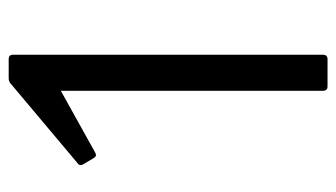

<svg xmlns="http://www.w3.org/2000/svg" viewBox="-186 -588 774 442"><g transform="rotate(-90 201.0 -367.0)"><path d="M223 0Q213 0 213 -11V-614L71 -535Q67 -533 65 -533Q61 -533 57 -540L44 -562Q42 -566 42 -568Q42 -573 47 -576L229 -729Q234 -734 242 -734H286Q296 -734 296 -724V-11Q296 0 286 0Z"/></g></svg>

Font: LINE Seed Sans TH
Style: Regular
Weight: 400
Designer: Dalton Maag Ltd | Thai characters by Cadson Demak Co.,Ltd.
Foundry: Dalton Maag Ltd
Version: Version 1.002